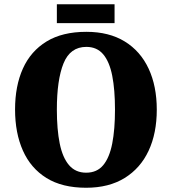

<svg xmlns="http://www.w3.org/2000/svg" viewBox="-20 -875 810 905"><path d="M386 10Q273 10 199 -36Q125 -82 88 -165Q51 -248 51 -359Q51 -470 88 -552Q125 -634 199.5 -679.5Q274 -725 387 -725Q494 -725 568 -679.5Q642 -634 680.5 -551.5Q719 -469 719 -358Q719 -247 680.5 -164.5Q642 -82 567.5 -36Q493 10 386 10ZM386 -61Q437 -61 466.5 -96.5Q496 -132 509 -198.5Q522 -265 522 -358Q522 -452 509 -518Q496 -584 466.5 -619Q437 -654 387 -654Q311 -654 279.5 -576.5Q248 -499 248 -358Q248 -265 261.5 -198.5Q275 -132 305.5 -96.5Q336 -61 386 -61ZM248 -766V-855H520V-766Z"/></svg>

Font: Noto Serif Khmer SemiCondensed Black
Style: Regular
Weight: 900
Width: 4
Designer: Danh Hong and the Monotype Design Team
Foundry: Monotype Imaging Inc.
Version: Version 2.004